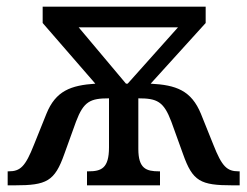

<svg xmlns="http://www.w3.org/2000/svg" viewBox="-20 -556 742 576"><path d="M3 0H24C120 0 144 -12 173 -94L208 -191C231 -252 251 -261 307 -261V-114C307 -51 284 -42 245 -42H241V0H460V-42H457C419 -42 395 -50 395 -109V-261C451 -261 471 -252 494 -191L529 -94C558 -12 581 0 678 0H699V-42H696C661 -42 646 -56 620 -122L583 -214C554 -285 508 -301 432 -305L597 -487V-536H108V-487L266 -305C193 -300 147 -284 119 -214L82 -122C56 -56 41 -42 6 -42H3ZM358 -305 216 -474H514L363 -305Z"/></svg>

Font: Noto Serif
Style: Regular
Weight: 400
Designer: Monotype Design Team
Foundry: Monotype Imaging Inc.
Version: Version 2.015